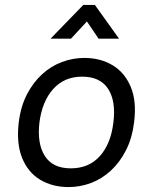

<svg xmlns="http://www.w3.org/2000/svg" viewBox="-20 -747 620 779"><path d="M258 12Q193 12 143.5 -17.5Q94 -47 70 -105.5Q46 -164 56 -250Q64 -315 89 -363.5Q114 -412 150.5 -445.5Q187 -479 231.5 -495.5Q276 -512 322 -512Q387 -512 436.5 -482.5Q486 -453 510.5 -394.5Q535 -336 524 -250Q516 -186 491 -137Q466 -88 429.5 -54.5Q393 -21 349 -4.5Q305 12 258 12ZM267 -64Q341 -64 385.5 -114Q430 -164 440 -250Q451 -336 419 -386Q387 -436 313 -436Q241 -436 196 -386Q151 -336 140 -250Q130 -164 162 -114Q194 -64 267 -64ZM185 -590 318 -727H365L463 -590H380L309 -695H365L268 -590Z"/></svg>

Font: Inclusive Sans
Style: Italic
Weight: 400
Italic angle: -7°
Designer: Olivia King
Foundry: Olivia King
Version: Version 2.004